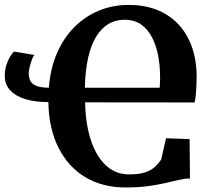

<svg xmlns="http://www.w3.org/2000/svg" viewBox="-20 -772 890 802"><path d="M772 -191 773.5 -26.5Q750.5 -26 725.5 -20.2Q700.5 -14.5 669.5 -7.2Q638.5 0 598.2 5.5Q558 11 504 11Q408.5 11 337 -31.5Q265.5 -74 224.8 -154Q184 -234 182 -345.5Q128.5 -345.5 87.5 -357.5Q46.5 -369.5 23.2 -394Q0 -418.5 0 -455.5Q0 -480.5 7 -501.5Q14 -522.5 23.2 -537.2Q32.5 -552 39 -556.5L123.5 -542.5Q118.5 -537 113 -522.2Q107.5 -507.5 103.8 -491.5Q100 -475.5 100 -465.5Q100 -450.5 105.5 -436.8Q111 -423 129 -414.5Q147 -406 184 -405.5Q190.5 -486.5 218.5 -550.8Q246.5 -615 291.5 -659.8Q336.5 -704.5 394.2 -728Q452 -751.5 518 -751.5Q581.5 -751.5 633 -731.8Q684.5 -712 721.8 -674Q759 -636 779.8 -581Q800.5 -526 801.5 -455Q801.5 -437 800.5 -416Q799.5 -395 797.8 -375.5Q796 -356 793 -344L335.5 -344.5Q336.5 -279.5 349 -224.5Q361.5 -169.5 384.8 -129Q408 -88.5 441.8 -66Q475.5 -43.5 520 -43.5Q562 -43.5 587.5 -52.5Q613 -61.5 628.2 -76Q643.5 -90.5 653.5 -106.5L673.5 -194.5ZM334.5 -405.5H647Q647.5 -413 648 -422.8Q648.5 -432.5 648.8 -443Q649 -453.5 648.5 -461Q648 -499.5 640.5 -539.5Q633 -579.5 616.2 -613.5Q599.5 -647.5 571 -668.5Q542.5 -689.5 499.5 -689.5Q462.5 -689.5 432.8 -671.8Q403 -654 381.5 -618.8Q360 -583.5 348 -530Q336 -476.5 334.5 -405.5Z"/></svg>

Font: Merriweather 48pt
Style: Bold
Weight: 700
Version: Version 2.100